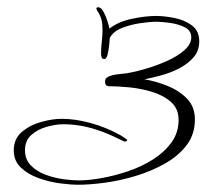

<svg xmlns="http://www.w3.org/2000/svg" viewBox="-20 -463 587 530"><path d="M196 47Q175 47 145 43Q115 39 86 28.5Q57 18 37.5 -0.5Q18 -19 18 -48Q18 -80 40.5 -99Q63 -118 94 -126.5Q125 -135 150 -135Q189 -135 231.5 -123Q274 -111 308 -92Q311 -91 320 -85Q329 -79 331 -77Q331 -77 331 -75Q331 -74 328 -73Q325 -72 324 -72L309 -79Q293 -87 277.5 -93.5Q262 -100 246 -105Q201 -120 155 -120Q134 -120 109 -113Q84 -106 66.5 -90.5Q49 -75 49 -48Q49 -23 65 -6.5Q81 10 105 19Q129 28 154 31.5Q179 35 198 35Q225 35 261 28.5Q297 22 334 9.5Q371 -3 402.5 -23Q434 -43 453.5 -70Q473 -97 473 -132Q473 -163 452 -181.5Q431 -200 399.5 -209.5Q368 -219 335.5 -222Q303 -225 281 -225Q270 -225 270 -237Q270 -245 274.5 -248.5Q279 -252 286 -254Q299 -258 314 -259Q329 -260 342 -263Q358 -266 385 -274Q412 -282 440.5 -294.5Q469 -307 488.5 -324Q508 -341 508 -360Q508 -379 489.5 -388Q471 -397 448 -400Q425 -403 412 -403Q394 -403 367 -399Q340 -395 316 -385.5Q292 -376 283 -358Q283 -354 281.5 -339.5Q280 -325 277 -312.5Q274 -300 268 -300Q262 -300 260.5 -305Q259 -310 259 -314Q259 -331 261 -348Q263 -365 263 -381Q263 -397 260 -409Q257 -421 248 -434Q246 -438 246 -439Q246 -443 251 -443Q259 -443 265.5 -431Q272 -419 276.5 -405Q281 -391 282 -384Q306 -403 343.5 -411Q381 -419 411 -419Q433 -419 461 -413.5Q489 -408 509.5 -393Q530 -378 530 -349Q530 -323 514.5 -305Q499 -287 475 -274.5Q451 -262 425 -255Q399 -248 379 -244Q409 -239 441 -226.5Q473 -214 495.5 -191.5Q518 -169 518 -133Q518 -92 495 -62Q472 -32 434.5 -11Q397 10 353.5 23Q310 36 268.5 41.5Q227 47 196 47Z"/></svg>

Font: Bonheur Royale
Style: Regular
Weight: 400
Designer: Robert E. Leuschke
Foundry: Robert E. Leuschke
Version: Version 1.010; ttfautohint (v1.8.3)